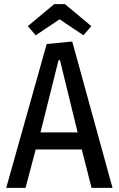

<svg xmlns="http://www.w3.org/2000/svg" viewBox="-20 -905 574 925"><path d="M293 -885 420 -779 382 -735 267 -812 152 -735 114 -779 241 -885ZM328 -705 522 0H421L374 -185H152L103 0H10L205 -693ZM262 -615 175 -267H354L269 -615Z"/></svg>

Font: Magra
Style: Regular
Weight: 400
Designer: Viviana Monsalve
Foundry: Viviana Monsalve
Version: Version 1.001